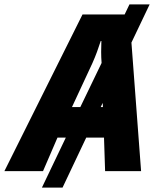

<svg xmlns="http://www.w3.org/2000/svg" viewBox="-77 -780 724 875"><path d="M-57 0 299 -714H491L513 -760H605L522 -586L566 0H402L397 -153H316L208 75H114L223 -153H185L119 0ZM251 -292H289L386 -493Q384 -518 384 -543Q384 -568 385 -593H382Q374 -568 365 -543.5Q356 -519 344 -492ZM392 -292 391 -311 382 -292Z"/></svg>

Font: Noto Sans Disp ExtBd
Style: Italic
Weight: 800
Italic angle: -12°
Designer: Monotype Design Team
Foundry: Monotype Imaging Inc.
Version: Version 2.000;GOOG;noto-source:20170915:90ef993387c0